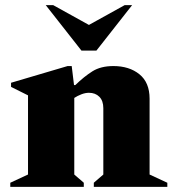

<svg xmlns="http://www.w3.org/2000/svg" viewBox="-20 -727 681 747"><path d="M20 0V-16L89 -48V-356L23 -389V-405L243 -470H259L268 -396H273Q307 -429 339.5 -449.5Q372 -470 421 -470Q483 -470 522.5 -438Q562 -406 562 -343V-48L631 -16V0H345V-16L382 -48V-306Q382 -335 366.5 -350.5Q351 -366 326 -366Q312 -366 296.5 -360Q281 -354 269 -346V-48L306 -16V0ZM297 -530 158 -707H187L326 -630L465 -707H494L355 -530Z"/></svg>

Font: Spectral ExtraBold
Style: Regular
Weight: 800
Designer: Jean-Baptiste Levee
Foundry: Production Type
Version: Version 2.001